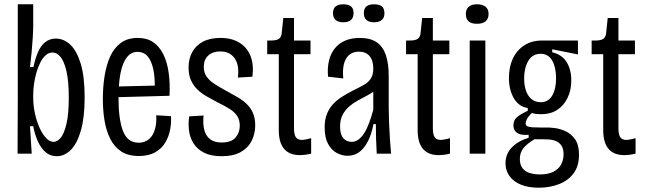

<svg xmlns="http://www.w3.org/2000/svg" viewBox="-20 -717 3016 896"><path d="M245 12Q214 12 192 -7.5Q170 -27 156 -59Q142 -91 135 -128H120L128 0H62L63 -270V-697H135V-599Q135 -577 133 -543Q131 -509 127.5 -472Q124 -435 120 -404H136Q144 -442 156.5 -472Q169 -502 190 -519.5Q211 -537 241 -537Q277 -537 307.5 -509Q338 -481 356.5 -420.5Q375 -360 375 -263Q375 -169 357.5 -108Q340 -47 310.5 -17.5Q281 12 245 12ZM230 -55Q248 -55 264 -75Q280 -95 290.5 -140.5Q301 -186 301 -261Q301 -339 290 -385.5Q279 -432 262 -452Q245 -472 225 -472Q208 -472 194 -460Q180 -448 169 -427Q158 -406 150.5 -380Q143 -354 139 -327Q135 -300 135 -275V-261Q135 -224 143 -187.5Q151 -151 164.5 -121Q178 -91 195 -73Q212 -55 230 -55Z M628 11Q577 11 544.5 -11Q512 -33 493.5 -71Q475 -109 467.5 -156Q460 -203 460 -255Q460 -311 468 -362Q476 -413 494 -453Q512 -493 543.5 -516.5Q575 -540 623 -540Q666 -540 695 -520Q724 -500 742 -464Q760 -428 767 -378.5Q774 -329 771 -270L512 -263V-313L722 -318L702 -298Q704 -353 695.5 -393Q687 -433 669 -454Q651 -475 622 -475Q592 -475 572 -449.5Q552 -424 542.5 -376Q533 -328 533 -260Q533 -160 554 -105.5Q575 -51 627 -51Q646 -51 662 -59Q678 -67 689 -83Q700 -99 705.5 -123.5Q711 -148 709 -179L778 -175Q780 -145 774 -112.5Q768 -80 751.5 -52Q735 -24 704.5 -6.5Q674 11 628 11Z M1014 12Q964 12 932 -4.5Q900 -21 883 -48Q866 -75 862 -108Q858 -141 863 -174L930 -178Q926 -138 933.5 -110Q941 -82 961 -67Q981 -52 1014 -52Q1060 -52 1079.5 -75.5Q1099 -99 1099 -130Q1099 -157 1087 -175.5Q1075 -194 1052 -208.5Q1029 -223 996 -239Q970 -253 945 -267Q920 -281 901 -299.5Q882 -318 871 -343Q860 -368 860 -402Q860 -443 877 -474Q894 -505 927 -522.5Q960 -540 1009 -540Q1061 -540 1097 -518Q1133 -496 1149 -456Q1165 -416 1158 -359L1090 -355Q1095 -391 1087.5 -418Q1080 -445 1060 -461Q1040 -477 1008 -477Q973 -477 952 -458Q931 -439 931 -405Q931 -378 944.5 -359Q958 -340 981.5 -325Q1005 -310 1034 -294Q1062 -279 1087 -264.5Q1112 -250 1131 -232Q1150 -214 1160.5 -189.5Q1171 -165 1171 -132Q1171 -94 1155 -61Q1139 -28 1104.5 -8Q1070 12 1014 12Z M1380 7Q1331 7 1306 -22Q1281 -51 1281 -110V-464H1227V-528H1247Q1272 -528 1283 -537Q1294 -546 1295 -566L1302 -633H1352V-528H1429V-464H1352V-118Q1352 -91 1360 -77.5Q1368 -64 1390 -64Q1395 -64 1406 -66Q1417 -68 1432 -72V0Q1415 4 1402.5 5.5Q1390 7 1380 7Z M1602 10Q1577 10 1552 -3Q1527 -16 1511 -45.5Q1495 -75 1495 -122Q1495 -156 1504.5 -182Q1514 -208 1531.5 -228Q1549 -248 1574.5 -264.5Q1600 -281 1634 -298Q1659 -310 1679 -321.5Q1699 -333 1710.5 -350.5Q1722 -368 1722 -397Q1722 -435 1704.5 -455.5Q1687 -476 1655 -476Q1628 -476 1610 -461Q1592 -446 1585 -418.5Q1578 -391 1582 -351L1511 -359Q1507 -401 1515.5 -435Q1524 -469 1543.5 -492.5Q1563 -516 1592 -528Q1621 -540 1659 -540Q1708 -540 1737.5 -520Q1767 -500 1780.5 -460.5Q1794 -421 1794 -363V-213Q1794 -185 1795.5 -147Q1797 -109 1799.5 -70Q1802 -31 1805 0H1738Q1736 -33 1735 -69Q1734 -105 1734 -138H1723Q1713 -87 1695 -54Q1677 -21 1654 -5.5Q1631 10 1602 10ZM1621 -55Q1638 -55 1652.5 -65.5Q1667 -76 1679.5 -95.5Q1692 -115 1702.5 -143Q1713 -171 1722 -205V-309L1752 -327Q1746 -308 1730 -295Q1714 -282 1693 -271Q1672 -260 1650 -248Q1628 -236 1609.5 -220Q1591 -204 1579 -181.5Q1567 -159 1567 -126Q1567 -90 1582 -72.5Q1597 -55 1621 -55ZM1725 -613Q1703 -613 1690.5 -623.5Q1678 -634 1678 -656Q1678 -678 1690.5 -687.5Q1703 -697 1725 -697Q1749 -697 1761.5 -687.5Q1774 -678 1774 -655Q1774 -634 1761.5 -623.5Q1749 -613 1725 -613ZM1582 -613Q1559 -613 1546.5 -623.5Q1534 -634 1534 -656Q1534 -677 1546.5 -687Q1559 -697 1582 -697Q1605 -697 1617.5 -687.5Q1630 -678 1630 -656Q1630 -634 1617.5 -623.5Q1605 -613 1582 -613Z M2028 7Q1979 7 1954 -22Q1929 -51 1929 -110V-464H1875V-528H1895Q1920 -528 1931 -537Q1942 -546 1943 -566L1950 -633H2000V-528H2077V-464H2000V-118Q2000 -91 2008 -77.5Q2016 -64 2038 -64Q2043 -64 2054 -66Q2065 -68 2080 -72V0Q2063 4 2050.5 5.5Q2038 7 2028 7Z M2172 0V-528H2245V0ZM2206 -606Q2180 -606 2167 -617Q2154 -628 2154 -652Q2154 -674 2167.5 -685.5Q2181 -697 2206 -697Q2232 -697 2246 -685.5Q2260 -674 2260 -652Q2260 -629 2246 -617.5Q2232 -606 2206 -606Z M2495 159Q2446 159 2411.5 145Q2377 131 2358 105Q2339 79 2339 45Q2339 2 2368 -28.5Q2397 -59 2447 -74V-88Q2411 -85 2393.5 -96.5Q2376 -108 2376 -132Q2376 -157 2394 -171.5Q2412 -186 2443 -200V-213Q2401 -219 2378 -258.5Q2355 -298 2355 -353Q2355 -404 2373 -443Q2391 -482 2426 -505Q2461 -528 2511 -528H2677V-463L2557 -487V-473Q2603 -462 2624.5 -427Q2646 -392 2646 -342Q2646 -296 2628.5 -260Q2611 -224 2580 -204Q2549 -184 2506 -184Q2497 -184 2484.5 -185Q2472 -186 2462 -190Q2444 -172 2438.5 -160.5Q2433 -149 2433 -141Q2433 -132 2440.5 -128Q2448 -124 2462.5 -123Q2477 -122 2498 -122H2536Q2545 -122 2568 -119.5Q2591 -117 2617.5 -105.5Q2644 -94 2663 -68Q2682 -42 2682 5Q2682 59 2656 93Q2630 127 2587 143Q2544 159 2495 159ZM2499 97Q2538 97 2562.5 84.5Q2587 72 2598.5 50.5Q2610 29 2610 3Q2610 -23 2600 -37.5Q2590 -52 2575 -58.5Q2560 -65 2544 -66Q2528 -67 2516 -67H2474Q2439 -46 2422.5 -25.5Q2406 -5 2406 25Q2406 52 2418.5 68Q2431 84 2452.5 90.5Q2474 97 2499 97ZM2503 -240Q2539 -240 2557 -271Q2575 -302 2575 -351Q2575 -402 2557 -434Q2539 -466 2503 -466Q2465 -466 2445.5 -433Q2426 -400 2426 -352Q2426 -319 2434.5 -294Q2443 -269 2460.5 -254.5Q2478 -240 2503 -240Z M2894 7Q2845 7 2820 -22Q2795 -51 2795 -110V-464H2741V-528H2761Q2786 -528 2797 -537Q2808 -546 2809 -566L2816 -633H2866V-528H2943V-464H2866V-118Q2866 -91 2874 -77.5Q2882 -64 2904 -64Q2909 -64 2920 -66Q2931 -68 2946 -72V0Q2929 4 2916.5 5.5Q2904 7 2894 7Z"/></svg>

Font: Bricolage Grotesque 24pt Condensed Light
Style: Regular
Weight: 300
Width: 3
Designer: Mathieu Triay
Foundry: Atelier Triay
Version: Version 1.001;gftools[0.9.33.dev8+g029e19f]